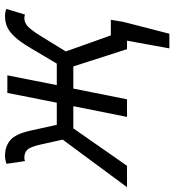

<svg xmlns="http://www.w3.org/2000/svg" viewBox="-1 -552 708 780"><g transform="rotate(-90 353.0 -162.0)"><path d="M546.5 172 577.7 0H558.4L571.8 -65.7H662.6L653.9 -14.2L606 172ZM-17.4 0 175.8 -261.4 155.7 -351.5Q146.4 -393.3 134.3 -405.1Q122.1 -417 104.3 -417Q99.2 -417 96.1 -416.6Q93 -416.3 88.6 -414.3L77.5 -489.4Q93.7 -495.6 110.6 -495.6Q147.7 -495.6 173 -474.6Q198.4 -453.7 211.9 -394.1L235.9 -285.3H325.8L365.6 -486.1H437L397.2 -285.3H484.6L549.2 -394.1Q572.9 -434 593.3 -456Q613.7 -478.1 633.7 -486.8Q653.7 -495.6 677.2 -495.6Q686.2 -495.6 694.3 -494Q702.3 -492.5 706.8 -490.1L683.7 -414.3Q679 -416.3 675.6 -416.6Q672.2 -417 668.1 -417Q652.3 -417 637.4 -404.5Q622.5 -391.9 597.3 -351.5L534 -248.7L622.6 0H543.3L473.2 -218.1H383.1L339.5 0H268.1L311.7 -218.1H221.6L69.4 0Z"/></g></svg>

Font: Source Sans Variable
Style: Italic
Weight: 200
Italic angle: -11°
Designer: Paul D. Hunt
Foundry: Adobe Systems Incorporated
Version: Version 3.006;hotconv 1.0.111;makeotfexe 2.5.65597